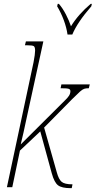

<svg xmlns="http://www.w3.org/2000/svg" viewBox="-20 -976 499 1001"><path d="M448 -536 443 -516Q428 -516 419 -513Q410 -510 397 -498.5Q384 -487 356 -459L210 -311L276 -78Q286 -41 301.5 -28Q317 -15 358 -15L354 5H349Q302 5 282.5 -10Q263 -25 250 -72L190 -291L84 -191L44 0H16L155 -652Q163 -694 163 -712Q163 -731 156 -735.5Q149 -740 120 -740H110L115 -760H206L115 -343Q104 -289 88 -223L317 -451Q332 -465 339.5 -476.5Q347 -488 347 -501Q347 -510 338 -513Q329 -516 296 -516L300 -536ZM278 -943 281 -956H287Q307 -933 324 -900Q341 -867 350 -839Q388 -901 453 -956H459L456 -943Q383 -859 357 -796H332Q327 -832 312.5 -871Q298 -910 278 -943Z"/></svg>

Font: Noto Serif CondThin
Style: Italic
Weight: 250
Width: 3
Italic angle: -12°
Designer: Monotype Design Team
Foundry: Monotype Imaging Inc.
Version: Version 1.001